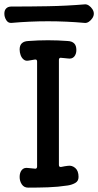

<svg xmlns="http://www.w3.org/2000/svg" viewBox="-50 -855 450 880"><path d="M79 5Q60 5 50 -10Q40 -25 40 -44Q40 -64 50 -76Q60 -88 79 -85Q87 -84 94.5 -83.5Q102 -83 110 -82Q115 -81 117.5 -84Q120 -87 120 -91V-573Q120 -584 109 -582Q102 -581 94.5 -579.5Q87 -578 79 -577Q67 -575 58 -582.5Q49 -590 44.5 -602.5Q40 -615 40 -628Q40 -647 50 -656.5Q60 -666 79 -667Q170 -674 261 -667Q280 -666 290 -656Q300 -646 300 -626Q300 -607 290 -595.5Q280 -584 261 -587Q254 -588 246 -588.5Q238 -589 230 -590Q226 -591 223 -588.5Q220 -586 220 -581V-99Q220 -88 231 -90Q239 -92 246.5 -93Q254 -94 261 -95Q280 -98 295 -85Q310 -72 310 -44Q310 -25 295 -16.5Q280 -8 261 -5Q215 2 170 3.5Q125 5 79 5ZM380 -792Q380 -782 373.5 -772Q367 -762 357.5 -755.5Q348 -749 338 -750Q170 -765 2 -750Q-13 -749 -21.5 -763Q-30 -777 -30 -792V-793Q-30 -808 -21.5 -816.5Q-13 -825 2 -825Q86 -825 170 -826.5Q254 -828 338 -835Q348 -836 357.5 -829.5Q367 -823 373.5 -813Q380 -803 380 -793Z"/></svg>

Font: Winky Sans
Style: Regular
Weight: 400
Designer: Simon Atzbach
Foundry: typofactur
Version: Version 1.205